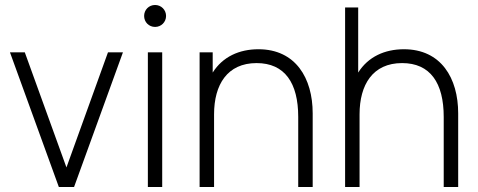

<svg xmlns="http://www.w3.org/2000/svg" viewBox="-20 -750 1918 770"><path d="M277 0 473 -540H413L246.5 -78.5L79.5 -540H20L216 0Z M602 -642C626.5 -642 646 -661.5 646 -686C646 -710.5 626.5 -730 602 -730C577 -730 558 -710.5 558 -686C558 -661.5 577 -642 602 -642ZM630.5 0V-540H573V0Z M1016.5 -552.5C939.5 -552.5 873 -522.5 833 -459V-540H780.5V0H838.5V-291.5C838.5 -410.5 891.5 -497 1009 -497C1122 -497 1176 -417.5 1176 -281V0H1234V-295.5C1234 -436.5 1165.5 -552.5 1016.5 -552.5Z M1600 -552.5C1523 -552.5 1456.5 -522.5 1416.5 -459V-720H1364V0H1422V-291.5C1422 -410.5 1475 -497 1592.5 -497C1705.5 -497 1759.5 -417.5 1759.5 -281V0H1817.5V-295.5C1817.5 -436.5 1749 -552.5 1600 -552.5Z"/></svg>

Font: Hauora Light
Style: Regular
Weight: 300
Designer: Wayne Shih
Foundry: WCYS
Version: Version 1.001;hotconv 1.0.109;makeotfexe 2.5.65596